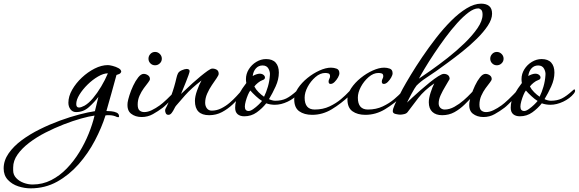

<svg xmlns="http://www.w3.org/2000/svg" viewBox="-323 -623 3165 1050"><path d="M-156 407Q-189 407 -223 396Q-257 385 -280 360.5Q-303 336 -303 298Q-303 255 -276 216Q-249 177 -204.5 144Q-160 111 -105.5 84Q-51 57 5 36.5Q61 16 111 3Q161 -10 196 -15L215 -93Q193 -64 163 -37Q133 -10 93 -10Q74 -10 62.5 -25Q51 -40 51 -61Q51 -96 71.5 -132Q92 -168 124.5 -198.5Q157 -229 194.5 -248Q232 -267 267 -267Q276 -267 293.5 -262.5Q311 -258 325.5 -250Q340 -242 340 -230Q337 -222 329.5 -218.5Q322 -215 314 -213Q301 -164 287 -115Q273 -66 259 -16Q269 -16 285.5 -14.5Q302 -13 315 -7Q328 -1 328 13Q328 18 325 18Q324 18 322 17.5Q320 17 317 17Q297 7 274 7Q269 7 264 7Q259 7 254 8Q233 75 196 145.5Q159 216 107 275Q55 334 -10.5 370.5Q-76 407 -156 407ZM139 -45Q162 -58 185.5 -86Q209 -114 230.5 -150Q252 -186 267 -222Q243 -222 213 -204.5Q183 -187 156 -160.5Q129 -134 111.5 -105.5Q94 -77 94 -54Q94 -35 109 -35Q120 -35 139 -45ZM-145 386Q-90 386 -43 362Q4 338 42.5 298Q81 258 111 209Q141 160 162 108Q183 56 194 9Q164 13 119.5 25.5Q75 38 25 57.5Q-25 77 -74 102Q-123 127 -163 157.5Q-203 188 -227 222Q-251 256 -251 293V309Q-251 333 -234.5 350.5Q-218 368 -193.5 377Q-169 386 -145 386Z M525 -266Q510 -266 499.5 -276.5Q489 -287 489 -302Q489 -317 499.5 -328Q510 -339 525 -339Q540 -339 551 -328Q562 -317 562 -302Q562 -287 551 -276.5Q540 -266 525 -266ZM452 17Q417 17 393.5 -1.5Q370 -20 375 -63Q377 -77 385 -102.5Q393 -128 405.5 -154.5Q418 -181 433 -200Q448 -219 463 -219Q475 -219 486 -211.5Q497 -204 497 -191Q497 -184 487 -171.5Q477 -159 463.5 -140.5Q450 -122 440 -99.5Q430 -77 430 -51Q430 -27 440.5 -18.5Q451 -10 466 -10Q485 -10 507 -20.5Q529 -31 551 -47Q564 -56 589.5 -80Q615 -104 649 -141Q651 -143 653 -143Q661 -143 661 -132Q661 -129 649 -115.5Q637 -102 620.5 -85Q604 -68 589 -53.5Q574 -39 567 -34Q542 -15 513.5 1Q485 17 452 17Z M821 7Q743 7 743 -71Q743 -95 754.5 -127.5Q766 -160 779 -183Q723 -140 689 -101.5Q655 -63 640 -45Q636 -41 630 -28.5Q624 -16 616 -5.5Q608 5 598 5Q588 5 584 -3Q580 -11 580 -19Q580 -24 583 -30Q596 -53 613.5 -100.5Q631 -148 642 -197Q644 -205 645.5 -210Q647 -215 650 -221Q655 -232 671.5 -239Q688 -246 698 -246Q703 -246 708.5 -243.5Q714 -241 714 -234Q714 -229 708 -212Q702 -195 693.5 -174Q685 -153 677.5 -134.5Q670 -116 667 -109Q675 -116 692 -132.5Q709 -149 730.5 -168.5Q752 -188 774 -206Q796 -224 813 -236Q830 -248 838 -248Q852 -248 862.5 -241.5Q873 -235 873 -219Q873 -212 862 -196Q851 -180 836 -158Q821 -136 810 -111Q799 -86 799 -61Q799 -43 808.5 -30.5Q818 -18 835 -18Q862 -18 887 -30.5Q912 -43 933 -61Q954 -79 970 -96.5Q986 -114 995 -124Q996 -125 997 -125Q999 -125 1002 -122.5Q1005 -120 1005 -115Q1005 -110 1001 -106Q978 -79 950.5 -53Q923 -27 891 -10Q859 7 821 7Z M1013 13Q990 13 976.5 1.5Q963 -10 963 -34Q963 -72 982.5 -106.5Q1002 -141 1024 -169Q1023 -174 1022.5 -179.5Q1022 -185 1022 -190Q1022 -219 1037.5 -244Q1053 -269 1078.5 -284.5Q1104 -300 1132 -300Q1167 -300 1184.5 -280.5Q1202 -261 1202 -226Q1202 -189 1184.5 -150.5Q1167 -112 1148 -81Q1153 -78 1163.5 -75Q1174 -72 1182 -72Q1217 -72 1242.5 -84.5Q1268 -97 1303 -129Q1308 -134 1311 -134Q1315 -134 1315 -127Q1315 -119 1308 -111Q1286 -84 1250 -67Q1214 -50 1180 -50Q1168 -50 1156 -52Q1144 -54 1133 -58Q1111 -30 1081 -8.5Q1051 13 1013 13ZM1121 -94Q1133 -118 1142 -149Q1151 -180 1153 -212Q1155 -229 1145.5 -247Q1136 -265 1113 -265Q1091 -265 1076.5 -249Q1062 -233 1059 -207Q1066 -212 1077.5 -216Q1089 -220 1097 -220Q1110 -220 1118 -213.5Q1126 -207 1126 -199Q1126 -189 1113 -185Q1101 -181 1087.5 -170Q1074 -159 1068 -150Q1076 -134 1091 -119Q1106 -104 1121 -94ZM1037 -16Q1047 -16 1062 -26.5Q1077 -37 1090.5 -50Q1104 -63 1110 -71Q1096 -79 1076.5 -97Q1057 -115 1046 -128Q1040 -121 1033 -104.5Q1026 -88 1021 -70Q1016 -52 1016 -40Q1016 -16 1037 -16Z M1384 5Q1341 5 1313.5 -14.5Q1286 -34 1286 -80Q1286 -110 1306.5 -140.5Q1327 -171 1358.5 -196.5Q1390 -222 1424.5 -237.5Q1459 -253 1487 -253Q1503 -253 1518 -247.5Q1533 -242 1533 -222Q1533 -213 1525.5 -199.5Q1518 -186 1507 -175Q1496 -164 1485 -164Q1474 -164 1474 -177Q1474 -185 1478 -192Q1482 -199 1482 -206Q1482 -219 1473 -221.5Q1464 -224 1456 -224Q1428 -224 1402 -201.5Q1376 -179 1359.5 -148Q1343 -117 1343 -89Q1343 -24 1398 -24Q1443 -24 1479 -41Q1515 -58 1541.5 -80.5Q1568 -103 1583.5 -120Q1599 -137 1602 -137Q1611 -137 1611 -131Q1611 -127 1608 -122Q1607 -120 1601.5 -113.5Q1596 -107 1591 -102Q1542 -56 1491.5 -25.5Q1441 5 1384 5Z M1675 5Q1632 5 1604.5 -14.5Q1577 -34 1577 -80Q1577 -110 1597.5 -140.5Q1618 -171 1649.5 -196.5Q1681 -222 1715.5 -237.5Q1750 -253 1778 -253Q1794 -253 1809 -247.5Q1824 -242 1824 -222Q1824 -213 1816.5 -199.5Q1809 -186 1798 -175Q1787 -164 1776 -164Q1765 -164 1765 -177Q1765 -185 1769 -192Q1773 -199 1773 -206Q1773 -219 1764 -221.5Q1755 -224 1747 -224Q1719 -224 1693 -201.5Q1667 -179 1650.5 -148Q1634 -117 1634 -89Q1634 -24 1689 -24Q1734 -24 1770 -41Q1806 -58 1832.5 -80.5Q1859 -103 1874.5 -120Q1890 -137 1893 -137Q1902 -137 1902 -131Q1902 -127 1899 -122Q1898 -120 1892.5 -113.5Q1887 -107 1882 -102Q1833 -56 1782.5 -25.5Q1732 5 1675 5Z M2095 7Q2061 7 2041.5 -11Q2022 -29 2022 -64Q2022 -86 2032 -117Q2042 -148 2052 -167Q1997 -129 1964.5 -87Q1932 -45 1906 -10Q1900 -2 1887.5 1Q1875 4 1865 4Q1857 4 1841 0.5Q1825 -3 1825 -15Q1825 -27 1836 -51.5Q1847 -76 1860 -100Q1873 -124 1879 -137Q1896 -168 1923.5 -213.5Q1951 -259 1986.5 -311.5Q2022 -364 2062 -415.5Q2102 -467 2144.5 -509.5Q2187 -552 2229 -577.5Q2271 -603 2308 -603Q2336 -603 2352 -590Q2368 -577 2368 -548Q2368 -518 2345 -483Q2322 -448 2285 -411.5Q2248 -375 2206 -341.5Q2164 -308 2125.5 -280Q2087 -252 2062 -234Q2035 -215 2006.5 -196.5Q1978 -178 1955 -155Q1952 -152 1944 -139Q1936 -126 1927.5 -110Q1919 -94 1912 -80.5Q1905 -67 1903 -62Q1912 -71 1932 -89.5Q1952 -108 1977 -130Q2002 -152 2027.5 -172.5Q2053 -193 2073.5 -206Q2094 -219 2104 -219Q2118 -219 2127 -212Q2136 -205 2136 -191Q2126 -173 2112 -150Q2098 -127 2087 -103Q2076 -79 2076 -58Q2076 -42 2085.5 -33Q2095 -24 2109 -24Q2135 -24 2162 -39Q2189 -54 2212.5 -74.5Q2236 -95 2253.5 -114Q2271 -133 2279 -141Q2281 -143 2284 -143Q2292 -143 2292 -133Q2292 -129 2283 -119Q2274 -109 2270 -105Q2245 -78 2218.5 -52Q2192 -26 2162 -9.5Q2132 7 2095 7ZM1968 -193Q1992 -209 2034 -238.5Q2076 -268 2124.5 -306Q2173 -344 2216.5 -386Q2260 -428 2288 -468.5Q2316 -509 2316 -543Q2316 -563 2308 -570Q2300 -577 2292 -577Q2269 -577 2239.5 -555Q2210 -533 2177 -496.5Q2144 -460 2112 -416.5Q2080 -373 2051 -329.5Q2022 -286 2000.5 -250Q1979 -214 1968 -193Z M2394 -266Q2379 -266 2368.5 -276.5Q2358 -287 2358 -302Q2358 -317 2368.5 -328Q2379 -339 2394 -339Q2409 -339 2420 -328Q2431 -317 2431 -302Q2431 -287 2420 -276.5Q2409 -266 2394 -266ZM2321 17Q2286 17 2262.5 -1.5Q2239 -20 2244 -63Q2246 -77 2254 -102.5Q2262 -128 2274.5 -154.5Q2287 -181 2302 -200Q2317 -219 2332 -219Q2344 -219 2355 -211.5Q2366 -204 2366 -191Q2366 -184 2356 -171.5Q2346 -159 2332.5 -140.5Q2319 -122 2309 -99.5Q2299 -77 2299 -51Q2299 -27 2309.5 -18.5Q2320 -10 2335 -10Q2354 -10 2376 -20.5Q2398 -31 2420 -47Q2433 -56 2458.5 -80Q2484 -104 2518 -141Q2520 -143 2522 -143Q2530 -143 2530 -132Q2530 -129 2518 -115.5Q2506 -102 2489.5 -85Q2473 -68 2458 -53.5Q2443 -39 2436 -34Q2411 -15 2382.5 1Q2354 17 2321 17Z M2520 13Q2497 13 2483.5 1.5Q2470 -10 2470 -34Q2470 -72 2489.5 -106.5Q2509 -141 2531 -169Q2530 -174 2529.5 -179.5Q2529 -185 2529 -190Q2529 -219 2544.5 -244Q2560 -269 2585.5 -284.5Q2611 -300 2639 -300Q2674 -300 2691.5 -280.5Q2709 -261 2709 -226Q2709 -189 2691.5 -150.5Q2674 -112 2655 -81Q2660 -78 2670.5 -75Q2681 -72 2689 -72Q2724 -72 2749.5 -84.5Q2775 -97 2810 -129Q2815 -134 2818 -134Q2822 -134 2822 -127Q2822 -119 2815 -111Q2793 -84 2757 -67Q2721 -50 2687 -50Q2675 -50 2663 -52Q2651 -54 2640 -58Q2618 -30 2588 -8.5Q2558 13 2520 13ZM2628 -94Q2640 -118 2649 -149Q2658 -180 2660 -212Q2662 -229 2652.5 -247Q2643 -265 2620 -265Q2598 -265 2583.5 -249Q2569 -233 2566 -207Q2573 -212 2584.5 -216Q2596 -220 2604 -220Q2617 -220 2625 -213.5Q2633 -207 2633 -199Q2633 -189 2620 -185Q2608 -181 2594.5 -170Q2581 -159 2575 -150Q2583 -134 2598 -119Q2613 -104 2628 -94ZM2544 -16Q2554 -16 2569 -26.5Q2584 -37 2597.5 -50Q2611 -63 2617 -71Q2603 -79 2583.5 -97Q2564 -115 2553 -128Q2547 -121 2540 -104.5Q2533 -88 2528 -70Q2523 -52 2523 -40Q2523 -16 2544 -16Z"/></svg>

Font: Corinthia
Style: Bold
Weight: 700
Designer: Robert E. Leuschke
Foundry: Robert E. Leuschke
Version: Version 1.013; ttfautohint (v1.8.3)